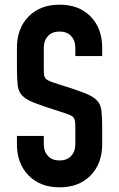

<svg xmlns="http://www.w3.org/2000/svg" viewBox="-20 -786 508 822"><path d="M235 16Q152 16 102.2 -35Q52.5 -86 52.5 -169V-204H167.5V-169Q167.5 -137.5 185.5 -118.2Q203.5 -99 235 -99Q266.5 -99 284.5 -118.2Q302.5 -137.5 302.5 -169V-239Q302.5 -257 301 -267.2Q299.5 -277.5 293.8 -284Q288 -290.5 274.2 -295.8Q260.5 -301 235 -309Q166.5 -330.5 129 -345Q91.5 -359.5 75.2 -376.5Q59 -393.5 55.8 -420.8Q52.5 -448 52.5 -494V-581Q52.5 -664.5 102.2 -715.2Q152 -766 235 -766Q318.5 -766 368 -715.2Q417.5 -664.5 417.5 -581V-546H302.5V-581Q302.5 -612.5 284.5 -631.8Q266.5 -651 235 -651Q203.5 -651 185.5 -631.8Q167.5 -612.5 167.5 -581V-494Q167.5 -476 168.8 -465.8Q170 -455.5 175.8 -449.2Q181.5 -443 195.5 -437.5Q209.5 -432 235 -424Q303.5 -403 341 -388.2Q378.5 -373.5 394.8 -356.5Q411 -339.5 414.2 -312.5Q417.5 -285.5 417.5 -239V-169Q417.5 -86 368 -35Q318.5 16 235 16Z"/></svg>

Font: Mohave SemiBold
Style: Regular
Weight: 600
Designer: Gumpita Rahayu
Foundry: Tokotype
Version: Version 2.003